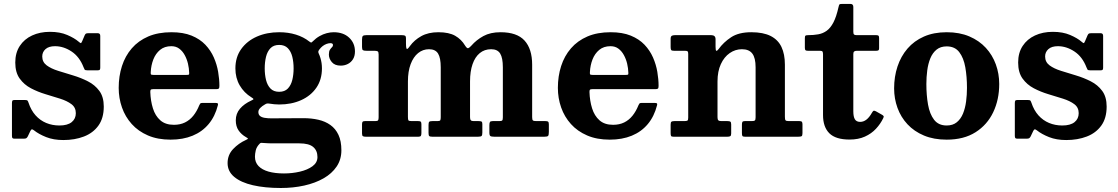

<svg xmlns="http://www.w3.org/2000/svg" viewBox="-20 -700 5724 983"><path d="M408 -355.2Q411 -347.5 413.4 -343.7Q415.8 -340 427 -340H480.3Q488.8 -340 491 -343Q493.3 -346 493.3 -354V-516.3Q493.3 -530 480.5 -530H433.8Q423.5 -530 420 -527.9Q416.5 -525.7 413.3 -518.7L400.8 -489.3Q396.3 -478.5 393.3 -479.3Q390.3 -480 382.8 -486.5Q361 -505.3 323.9 -521.1Q286.8 -537 235.8 -537Q184.5 -537 144.4 -518.4Q104.2 -499.8 81.2 -464.6Q58.2 -429.5 58.2 -380Q58.2 -329.2 80.7 -297.9Q103.2 -266.5 138.5 -248Q173.7 -229.5 213.2 -217.7Q252.7 -206 288 -194.7Q323.2 -183.5 345.7 -166.7Q368.2 -150 368.2 -120.5Q368.2 -91.8 346.9 -74.6Q325.5 -57.5 284.3 -57.5Q247.8 -57.5 216.5 -70.5Q185.3 -83.5 162 -109.5Q138.8 -135.5 126 -174.3Q123.3 -182.3 120.6 -185.1Q118 -188 107.3 -188H54.2Q45.7 -188 43.5 -184.4Q41.2 -180.8 41.2 -172V-4.8Q41.2 3.5 43.6 6.7Q46 10 54 10H102Q111.8 10 115.4 7.1Q119 4.3 122.3 -1.7L135.5 -29.5Q139.5 -37.5 143.5 -37.7Q147.5 -38 154.3 -32.5Q178.8 -13 216.6 2Q254.5 17 304.3 17Q362.8 17 409.6 -1Q456.5 -19 483.9 -57Q511.3 -95 511.3 -154.5Q511.3 -204 488.5 -234.8Q465.8 -265.5 430 -283.6Q394.3 -301.8 354 -313.9Q313.8 -326 277.8 -337.3Q241.8 -348.5 219 -365.4Q196.3 -382.3 196.3 -411Q196.3 -433.5 213 -448.5Q229.8 -463.5 261.8 -463.5Q305.3 -463.5 346.1 -436.6Q387 -409.7 408 -355.2Z M587.7 -250Q587.7 -197.5 604.5 -149.7Q621.2 -102 654.5 -65Q687.7 -28 737.5 -6.5Q787.3 15 853.3 15Q916.8 15 966 -5.2Q1015.3 -25.5 1048.1 -64.7Q1081 -104 1095.5 -161.2Q1097.3 -168.3 1094.9 -170.6Q1092.5 -173 1083.5 -173H1016Q1007.7 -173 1005.1 -169.8Q1002.5 -166.5 1000.2 -161Q987.7 -129.8 969.6 -107.4Q951.5 -85 927 -73Q902.5 -61 870.3 -61Q826.8 -61 800.8 -84Q774.8 -107 762.9 -145.3Q751 -183.5 749.5 -228.7Q749.3 -237.7 751.8 -240.6Q754.3 -243.5 763.5 -243.5H1085.8Q1096.8 -243.5 1100 -246.5Q1103.3 -249.5 1103.3 -260.2Q1103.3 -294.2 1096.9 -332Q1090.5 -369.7 1074.8 -405.7Q1059 -441.7 1031.3 -471Q1003.5 -500.2 960.9 -517.6Q918.3 -535 857.8 -535Q789.8 -535 739.1 -513.3Q688.5 -491.5 654.7 -452.5Q621 -413.5 604.4 -361.8Q587.7 -310 587.7 -250ZM765.3 -316.5Q754.3 -316.5 752.6 -319.6Q751 -322.8 751.8 -332Q753.5 -365.8 765.1 -395.8Q776.8 -425.7 799.5 -444.6Q822.3 -463.5 857.3 -463.5Q880.8 -463.5 897.6 -451Q914.5 -438.5 925.6 -418.1Q936.7 -397.8 942.4 -373.9Q948 -350 948.5 -327.3Q949 -319.8 947 -318.1Q945 -316.5 934.7 -316.5Z M1335.3 -350Q1335.3 -382 1342 -409.4Q1348.8 -436.7 1364.9 -453.4Q1381 -470 1409.3 -470Q1437.5 -470 1453.6 -453.4Q1469.7 -436.7 1476.5 -409.4Q1483.2 -382 1483.2 -350Q1483.2 -318 1476.5 -290.6Q1469.7 -263.3 1453.6 -246.6Q1437.5 -230 1409.3 -230Q1381 -230 1364.9 -246.6Q1348.8 -263.3 1342 -290.6Q1335.3 -318 1335.3 -350ZM1185.2 -350Q1185.2 -301 1207.2 -263Q1229.2 -225 1267.5 -201.5Q1277 -195.8 1277.7 -193.1Q1278.5 -190.5 1266.7 -185.3Q1230 -168.5 1208.6 -143.4Q1187.2 -118.3 1187.2 -84Q1187.2 -53 1201.5 -32.2Q1215.7 -11.5 1239.2 2Q1248.5 7.3 1249.4 9.4Q1250.2 11.5 1239.7 16.3Q1201.7 33.3 1173.5 63.1Q1145.2 93 1145.2 135Q1145.2 177.5 1179.5 205.9Q1213.7 234.3 1275 248.4Q1336.2 262.5 1417.8 262.5Q1481.5 262.5 1537.6 250Q1593.8 237.5 1636.5 213.1Q1679.3 188.7 1703.5 152.7Q1727.8 116.7 1727.8 69.5Q1727.8 22.2 1712.9 -9.5Q1698 -41.3 1671.6 -60Q1645.3 -78.8 1609.9 -86.9Q1574.5 -95 1533.3 -95Q1517.3 -95 1493.9 -94.8Q1470.5 -94.5 1446 -94.5Q1421.5 -94.5 1401.6 -94.3Q1381.7 -94 1372.2 -94Q1349.8 -94 1334.3 -96.8Q1318.8 -99.5 1310.8 -106.6Q1302.8 -113.8 1302.8 -126.5Q1302.8 -137.3 1312.4 -147.3Q1322 -157.3 1336 -165Q1341.7 -168.8 1346.5 -169.8Q1351.2 -170.8 1359.5 -169.5Q1371.7 -167.5 1384 -166.3Q1396.3 -165 1409.3 -165Q1472.3 -165 1521.8 -187.3Q1571.3 -209.5 1599.8 -251Q1628.3 -292.5 1628.3 -350Q1628.3 -364.3 1626.3 -377.5Q1624.3 -390.7 1620.6 -402.9Q1617 -415 1611.8 -426Q1608.8 -433 1609.8 -436.9Q1610.8 -440.7 1615 -446.5Q1622.5 -456.7 1631.9 -464Q1641.3 -471.2 1651.8 -475.1Q1662.3 -479 1671.8 -479Q1684.8 -479 1684.8 -469.2Q1684.8 -462.7 1679.5 -458Q1674.3 -453.2 1669 -445.1Q1663.8 -437 1663.8 -420.5Q1663.8 -400 1678.9 -382Q1694 -364 1724.3 -364Q1744.3 -364 1760.9 -372.5Q1777.5 -381 1787.4 -397.1Q1797.3 -413.2 1797.3 -436.5Q1797.3 -479.3 1767.6 -507.1Q1738 -535 1688.3 -535Q1671.3 -535 1652.6 -530.1Q1634 -525.3 1615.8 -514.9Q1597.5 -504.5 1581.5 -488.3Q1575 -482 1572.9 -482.1Q1570.8 -482.3 1563.5 -487.5Q1534.5 -510.5 1495 -522.8Q1455.5 -535 1409.3 -535Q1346.3 -535 1295.5 -512.8Q1244.7 -490.5 1215 -449Q1185.2 -407.5 1185.2 -350ZM1605.3 104Q1605.3 132.5 1579.9 151.1Q1554.5 169.7 1515.1 178.9Q1475.8 188 1433.8 188Q1388.3 188 1355 178.6Q1321.8 169.2 1303.5 150.1Q1285.3 131 1285.3 102Q1285.3 88 1289.4 70Q1293.5 52 1309.3 35.8Q1313.3 31.5 1317.4 31.3Q1321.5 31 1328.5 32Q1341.5 33.3 1354.8 33.6Q1368 34 1381.2 34Q1389.7 34 1407.9 34Q1426 34 1447.2 34Q1468.5 34 1486.6 34Q1504.8 34 1512.8 34Q1561.8 34 1583.5 52.5Q1605.3 71 1605.3 104Z M1833.5 -17Q1833.5 -5.5 1838 -2.7Q1842.5 0 1852.7 0H2122.3Q2132.5 0 2135 -4.9Q2137.5 -9.7 2137.5 -19V-63Q2137.5 -73.8 2134.5 -76.9Q2131.5 -80 2121 -80H2087.8Q2073.8 -80 2071.1 -83.8Q2068.5 -87.5 2068.5 -101.5V-283Q2068.5 -334.5 2082.4 -371.5Q2096.3 -408.5 2120.6 -428.2Q2145 -448 2176.5 -448Q2209.3 -448 2222.9 -425.7Q2236.5 -403.5 2236.5 -355.5V-100Q2236.5 -88 2233.9 -84Q2231.3 -80 2218.8 -80H2193.3Q2180.8 -80 2177.4 -76.3Q2174 -72.5 2174 -60V-19.5Q2174 -7 2177.6 -3.5Q2181.3 0 2193.3 0H2427Q2441.5 0 2445.5 -3.9Q2449.5 -7.7 2449.5 -21.5V-65Q2449.5 -75.5 2445 -77.8Q2440.5 -80 2430.3 -80H2405.3Q2394.3 -80 2390.4 -84.5Q2386.5 -89 2386.5 -100V-283Q2386.5 -334.5 2399.4 -371.5Q2412.3 -408.5 2436.4 -428.2Q2460.5 -448 2494.5 -448Q2527.3 -448 2540.9 -425.7Q2554.5 -403.5 2554.5 -355.5V-99.5Q2554.5 -87 2551.3 -83.5Q2548 -80 2535.3 -80H2502.3Q2491 -80 2488.3 -75.1Q2485.5 -70.3 2485.5 -58.5V-22Q2485.5 -7 2490.6 -3.5Q2495.8 0 2510.8 0H2767.3Q2782.8 0 2786.4 -4.6Q2790 -9.3 2790 -25V-62.5Q2790 -73.3 2786.6 -76.6Q2783.3 -80 2773.3 -80H2726.3Q2712.3 -80 2708.4 -83.5Q2704.5 -87 2704.5 -100.5V-369Q2704.5 -449.5 2665.6 -492.3Q2626.8 -535 2542.5 -535Q2490.8 -535 2454.9 -515.4Q2419 -495.8 2393.3 -466.3Q2383.5 -455.3 2377.1 -453.3Q2370.8 -451.3 2361 -466.8Q2342.3 -498.5 2310.4 -516.8Q2278.5 -535 2224.5 -535Q2172.8 -535 2136.9 -515Q2101 -495 2079 -464.5Q2072 -454.5 2067.4 -450.8Q2062.8 -447 2060.6 -453.1Q2058.5 -459.3 2058.5 -478.5V-502.5Q2058.5 -514.8 2053.5 -517.4Q2048.5 -520 2036.5 -520H1855.2Q1841.7 -520 1837.6 -515.7Q1833.5 -511.5 1833.5 -497.2V-459Q1833.5 -445.7 1838.5 -442.9Q1843.5 -440 1857 -440H1896.2Q1909.5 -440 1914 -437Q1918.5 -434 1918.5 -420.5V-99.5Q1918.5 -87.5 1915.5 -83.8Q1912.5 -80 1900.2 -80H1848.2Q1839 -80 1836.2 -76.1Q1833.5 -72.3 1833.5 -63.5Z M2836.2 -250Q2836.2 -197.5 2853 -149.7Q2869.7 -102 2903 -65Q2936.2 -28 2986 -6.5Q3035.8 15 3101.8 15Q3165.3 15 3214.5 -5.2Q3263.8 -25.5 3296.6 -64.7Q3329.5 -104 3344 -161.2Q3345.8 -168.3 3343.4 -170.6Q3341 -173 3332 -173H3264.5Q3256.2 -173 3253.6 -169.8Q3251 -166.5 3248.7 -161Q3236.2 -129.8 3218.1 -107.4Q3200 -85 3175.5 -73Q3151 -61 3118.8 -61Q3075.3 -61 3049.3 -84Q3023.3 -107 3011.4 -145.3Q2999.5 -183.5 2998 -228.7Q2997.8 -237.7 3000.3 -240.6Q3002.8 -243.5 3012 -243.5H3334.3Q3345.3 -243.5 3348.5 -246.5Q3351.8 -249.5 3351.8 -260.2Q3351.8 -294.2 3345.4 -332Q3339 -369.7 3323.3 -405.7Q3307.5 -441.7 3279.8 -471Q3252 -500.2 3209.4 -517.6Q3166.8 -535 3106.3 -535Q3038.3 -535 2987.6 -513.3Q2937 -491.5 2903.2 -452.5Q2869.5 -413.5 2852.9 -361.8Q2836.2 -310 2836.2 -250ZM3013.8 -316.5Q3002.8 -316.5 3001.1 -319.6Q2999.5 -322.8 3000.3 -332Q3002 -365.8 3013.6 -395.8Q3025.3 -425.7 3048 -444.6Q3070.8 -463.5 3105.8 -463.5Q3129.3 -463.5 3146.1 -451Q3163 -438.5 3174.1 -418.1Q3185.2 -397.8 3190.9 -373.9Q3196.5 -350 3197 -327.3Q3197.5 -319.8 3195.5 -318.1Q3193.5 -316.5 3183.2 -316.5Z M3486 -440Q3496.5 -440 3500 -437.4Q3503.5 -434.7 3503.5 -424.2V-97.5Q3503.5 -85 3499.4 -82.5Q3495.2 -80 3482.5 -80H3432.5Q3421.2 -80 3417.4 -76.8Q3413.5 -73.5 3413.5 -61.5V-18.3Q3413.5 -7.5 3415.9 -3.8Q3418.2 0 3428.5 0H3704Q3714.3 0 3718.9 -2.9Q3723.5 -5.7 3723.5 -16.8V-62.3Q3723.5 -74 3719.5 -77Q3715.5 -80 3704.8 -80H3673Q3661.3 -80 3657.4 -84.4Q3653.5 -88.8 3653.5 -100V-283Q3653.5 -334.5 3670.5 -371.5Q3687.5 -408.5 3716 -428.2Q3744.5 -448 3778.5 -448Q3815 -448 3831.7 -425.7Q3848.5 -403.5 3848.5 -355.5V-99.5Q3848.5 -86.5 3844.6 -83.3Q3840.7 -80 3828 -80H3792.8Q3783 -80 3780.8 -75.4Q3778.5 -70.8 3778.5 -61.3V-19.3Q3778.5 -8.3 3780.8 -4.1Q3783 0 3794 0H4066.3Q4079.3 0 4083.9 -2.6Q4088.5 -5.3 4088.5 -18.5V-63.3Q4088.5 -72.8 4085.4 -76.4Q4082.3 -80 4073 -80H4019.5Q4005.3 -80 4001.9 -84Q3998.5 -88 3998.5 -102V-369Q3998.5 -422.5 3981 -459.5Q3963.5 -496.5 3925.5 -515.8Q3887.5 -535 3826.5 -535Q3762.3 -535 3723.3 -509.4Q3684.3 -483.8 3658.8 -448.3Q3651 -438.3 3647.3 -439.9Q3643.5 -441.5 3643.5 -460.5V-498.7Q3643.5 -510.3 3637.6 -515.1Q3631.8 -520 3621.8 -520H3434.8Q3424.2 -520 3418.9 -516.4Q3413.5 -512.7 3413.5 -501V-459Q3413.5 -447.5 3416.5 -443.7Q3419.5 -440 3431.2 -440Z M4502 -95Q4506 -102.5 4503.4 -106.2Q4500.8 -110 4492.5 -114.3L4464.3 -130.3Q4455.5 -134.5 4452.1 -132.6Q4448.8 -130.8 4444.3 -123Q4430.8 -99 4415.9 -87.5Q4401 -76 4383.8 -76Q4364.8 -76 4356.8 -89.3Q4348.8 -102.5 4348.8 -130.5V-423.5Q4348.8 -433.2 4353.4 -436.6Q4358 -440 4367 -440H4465.5Q4473.5 -440 4477.1 -442.2Q4480.8 -444.5 4480.8 -452.2V-504.8Q4480.8 -514.3 4477.9 -517.1Q4475 -520 4466.3 -520H4366.5Q4356 -520 4352.4 -523.4Q4348.8 -526.8 4348.8 -537.8V-664.5Q4348.8 -680 4333.8 -680H4292Q4279.5 -680 4277.4 -676.8Q4275.3 -673.5 4273 -663.5Q4262 -614 4246.9 -585.1Q4231.8 -556.3 4212.4 -542.4Q4193 -528.5 4169.3 -524.3Q4145.5 -520 4117.2 -520Q4106.7 -520 4103.7 -517.4Q4100.7 -514.7 4100.7 -504V-455.5Q4100.7 -445.7 4103.9 -442.9Q4107 -440 4116.7 -440H4178.5Q4188.5 -440 4191.1 -435.9Q4193.7 -431.7 4193.7 -421.7V-111Q4193.7 -49.8 4226.1 -17.6Q4258.5 14.5 4329.3 14.5Q4374.5 14.5 4408 -0.6Q4441.5 -15.7 4464.6 -40.6Q4487.8 -65.5 4502 -95Z M4722.8 -270Q4722.8 -305.2 4727.3 -339.5Q4731.8 -373.7 4743.1 -401.5Q4754.5 -429.2 4774.9 -445.9Q4795.3 -462.5 4826.8 -462.5Q4868.8 -462.5 4891.2 -433.1Q4913.7 -403.7 4922.2 -355.4Q4930.7 -307 4930.7 -250Q4930.7 -214.8 4926.2 -180.5Q4921.7 -146.3 4910.4 -118.5Q4899 -90.8 4878.6 -74.1Q4858.3 -57.5 4826.8 -57.5Q4784.8 -57.5 4762.3 -86.9Q4739.8 -116.3 4731.3 -164.6Q4722.8 -213 4722.8 -270ZM4557.7 -247.5Q4557.7 -195 4575 -147.6Q4592.2 -100.2 4626.2 -63.7Q4660.2 -27.2 4710.5 -6.1Q4760.8 15 4826.8 15Q4914.8 15 4974.6 -23Q5034.5 -61 5065.1 -125.5Q5095.8 -190 5095.8 -270Q5095.8 -322.5 5078.5 -370.3Q5061.3 -418 5027.3 -455Q4993.3 -492 4943 -513.5Q4892.8 -535 4826.8 -535Q4760.8 -535 4710.5 -512.9Q4660.2 -490.8 4626.2 -451.3Q4592.2 -411.7 4575 -359.6Q4557.7 -307.5 4557.7 -247.5Z M5542.5 -355.2Q5545.5 -347.5 5547.9 -343.7Q5550.3 -340 5561.5 -340H5614.8Q5623.3 -340 5625.5 -343Q5627.8 -346 5627.8 -354V-516.3Q5627.8 -530 5615 -530H5568.3Q5558 -530 5554.5 -527.9Q5551 -525.7 5547.8 -518.7L5535.3 -489.3Q5530.8 -478.5 5527.8 -479.3Q5524.8 -480 5517.3 -486.5Q5495.5 -505.3 5458.4 -521.1Q5421.3 -537 5370.3 -537Q5319 -537 5278.9 -518.4Q5238.7 -499.8 5215.7 -464.6Q5192.7 -429.5 5192.7 -380Q5192.7 -329.2 5215.2 -297.9Q5237.7 -266.5 5273 -248Q5308.2 -229.5 5347.7 -217.7Q5387.2 -206 5422.5 -194.7Q5457.7 -183.5 5480.2 -166.7Q5502.7 -150 5502.7 -120.5Q5502.7 -91.8 5481.4 -74.6Q5460 -57.5 5418.8 -57.5Q5382.3 -57.5 5351 -70.5Q5319.8 -83.5 5296.5 -109.5Q5273.3 -135.5 5260.5 -174.3Q5257.8 -182.3 5255.1 -185.1Q5252.5 -188 5241.8 -188H5188.7Q5180.2 -188 5178 -184.4Q5175.7 -180.8 5175.7 -172V-4.8Q5175.7 3.5 5178.1 6.7Q5180.5 10 5188.5 10H5236.5Q5246.3 10 5249.9 7.1Q5253.5 4.3 5256.8 -1.7L5270 -29.5Q5274 -37.5 5278 -37.7Q5282 -38 5288.8 -32.5Q5313.3 -13 5351.1 2Q5389 17 5438.8 17Q5497.3 17 5544.1 -1Q5591 -19 5618.4 -57Q5645.8 -95 5645.8 -154.5Q5645.8 -204 5623 -234.8Q5600.3 -265.5 5564.5 -283.6Q5528.8 -301.8 5488.5 -313.9Q5448.3 -326 5412.3 -337.3Q5376.3 -348.5 5353.5 -365.4Q5330.8 -382.3 5330.8 -411Q5330.8 -433.5 5347.5 -448.5Q5364.3 -463.5 5396.3 -463.5Q5439.8 -463.5 5480.6 -436.6Q5521.5 -409.7 5542.5 -355.2Z"/></svg>

Font: Besley
Style: Regular
Weight: 400
Designer: Owen Earl
Foundry: indestructible type*
Version: Version 4.000